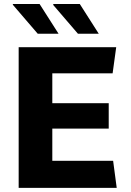

<svg xmlns="http://www.w3.org/2000/svg" viewBox="-20 -916 640 936"><path d="M71 0V-686H546.5L529 -558.5H235V-413H510V-289H235V-132H531.5L549 0ZM360 -751.5 238 -893.5 242.5 -896.5H369L461.5 -751.5ZM164 -751.5 42 -893.5 43.5 -896.5H173L265.5 -751.5Z"/></svg>

Font: Chivo Mono Medium
Style: Regular
Weight: 500
Monospace: yes
Designer: Hector Gatti
Foundry: Omnibus-Type
Version: Version 1.008